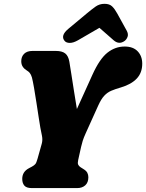

<svg xmlns="http://www.w3.org/2000/svg" viewBox="-20 -960 746 980"><path d="M431 -55.5Q431 -28.5 415.2 -14.2Q399.5 0 374 0H142.5Q115 0 104.2 -12.8Q93.5 -25.5 93.5 -47Q93.5 -83.5 128 -101.5L143 -109.5Q155 -116 160.5 -122.8Q166 -129.5 171.5 -149.5L193 -226Q198.5 -245.5 194.2 -266.8Q190 -288 186 -308Q183 -324 177.8 -358.8Q172.5 -393.5 166.2 -434.5Q160 -475.5 153.8 -511.2Q147.5 -547 143 -564.5Q138.5 -579.5 132 -587.5Q125.5 -595.5 116.5 -600.5Q104 -608 96.2 -619.5Q88.5 -631 88.5 -647.5Q88.5 -671 103.2 -685.5Q118 -700 145.5 -700H265Q297 -700 313 -687.2Q329 -674.5 334 -645Q337.5 -624 343.8 -584Q350 -544 357.5 -496Q365 -448 372.5 -403.5L452 -579Q488.5 -659.5 528.2 -691Q568 -722.5 616.5 -722.5Q659.5 -722.5 682.8 -698Q706 -673.5 706 -635Q706 -588.5 678 -559Q650 -529.5 598 -514Q568.5 -505.5 548 -496.8Q527.5 -488 511.8 -471Q496 -454 481 -420.5L418 -281Q407.5 -258 402.2 -241.2Q397 -224.5 394 -210.5L379 -143Q375.5 -127.5 379 -119.8Q382.5 -112 391 -106.5L404.5 -98Q420.5 -88.5 425.8 -78Q431 -67.5 431 -55.5ZM378 -754.5Q354.5 -741 336.5 -741Q318.5 -741 310 -751Q287 -778 329 -813L422.5 -891Q449 -913 468.5 -926.8Q488 -940.5 513.5 -940.5Q539 -940.5 552.5 -927.2Q566 -914 578.5 -891L627 -803Q636 -786 631.2 -772.5Q626.5 -759 616 -751Q587.5 -730.5 560 -754.5L487.5 -818Z"/></svg>

Font: Fraunces 144pt S100 Black
Style: Italic
Weight: 900
Italic angle: -16°
Version: Version 1.000; ttfautohint (v1.8.3)